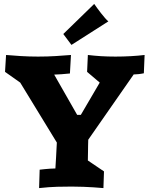

<svg xmlns="http://www.w3.org/2000/svg" viewBox="-20 -965 764 988"><path d="M377 -374H396L493.2 -540L428.2 -595.2L432.1 -682.1Q464.4 -678.2 498.5 -676Q532.7 -673.8 574.2 -673.8Q614.7 -673.8 653.6 -676Q692.4 -678.2 724.1 -682.1L720.2 -587.9Q712.4 -586.4 706.3 -585.4Q700.2 -584.5 694.3 -583.7Q688.5 -583 682.4 -582.8Q676.3 -582.5 668 -582L434.1 -246.1Q433.6 -231.4 433.3 -215.8Q433.1 -200.2 432.9 -185.8Q432.6 -171.4 432.4 -159.2Q432.1 -147 432.1 -139.2L515.1 -83L512.2 2.9Q488.8 1 461.9 -1Q439 -2.4 409.7 -3.7Q380.4 -4.9 349.1 -4.9Q314.5 -4.9 274.4 -3.9Q234.4 -2.9 181.2 2.9L184.1 -91.8Q196.8 -93.3 210.4 -94.7Q222.2 -95.7 236.6 -96.9Q251 -98.1 265.1 -98.1Q265.6 -108.4 266.6 -123.8Q267.6 -139.2 268.6 -156.7Q269.5 -174.3 270.5 -193.6Q271.5 -212.9 272.5 -231.4L84 -540L5.9 -595.2L11.2 -682.1Q43.5 -679.2 86.9 -676.5Q130.4 -673.8 175.8 -673.8Q225.1 -673.8 266.6 -676.5Q308.1 -679.2 345.2 -682.1L339.8 -586.9Q314.5 -584 295.9 -583Q277.3 -582 258.8 -581.1ZM305.7 -790 464.8 -944.8Q470.2 -937 479.7 -923.8Q489.3 -910.6 499.8 -897.2Q510.3 -883.8 520.5 -872.1Q530.8 -860.4 537.6 -855L347.7 -733.9Z"/></svg>

Font: Simonetta
Style: Black Italic
Weight: 900
Italic angle: -2°
Designer: Gayaneh Bagdasaryan
Foundry: Brownfox
Version: Version 1.002